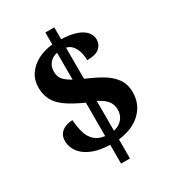

<svg xmlns="http://www.w3.org/2000/svg" viewBox="-199 -872 963 1064"><g transform="rotate(-30 282.5 -340.5)"><path d="M259 -41Q201 -43 161.5 -56.5Q122 -70 98 -90.5Q74 -111 63 -135.5Q52 -160 52 -183Q52 -213 66 -230.5Q80 -248 101.5 -256Q123 -264 146 -264Q149 -219 159.5 -183Q170 -147 194 -124.5Q218 -102 259 -97V-311Q187 -343 146.5 -373Q106 -403 89.5 -437Q73 -471 73 -513Q73 -561 97 -597Q121 -633 163 -655.5Q205 -678 259 -683V-760H316V-684Q374 -682 412 -668.5Q450 -655 468 -633Q486 -611 486 -585Q486 -553 462.5 -532Q439 -511 383 -511Q383 -540 376 -564.5Q369 -589 354.5 -606.5Q340 -624 316 -630V-431Q370 -408 414.5 -382.5Q459 -357 486 -321Q513 -285 513 -231Q513 -155 460.5 -104.5Q408 -54 316 -43V79H259ZM316 -98Q353 -107 373 -131.5Q393 -156 393 -190Q393 -221 375.5 -244.5Q358 -268 316 -289ZM259 -630Q230 -625 210.5 -603.5Q191 -582 191 -548Q191 -528 198 -512.5Q205 -497 220.5 -484Q236 -471 259 -458Z"/></g></svg>

Font: Noto Rashi Hebrew
Style: Bold
Weight: 700
Version: Version 1.006